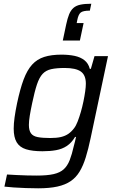

<svg xmlns="http://www.w3.org/2000/svg" viewBox="-20 -814 642 1040"><path d="M186.9 206Q154.5 206 119.6 204.7Q84.8 203.5 54.5 201.4Q24.2 199.4 4 196.8L18 131.2Q42.1 132.7 70.1 134.1Q98.1 135.6 126.6 136.3Q155.2 137 179 137Q236.1 137 270.8 129Q305.5 121 325.5 102.6Q345.5 84.2 357.6 53.2Q369.7 22.2 380.1 -24.1Q383.5 -35.7 386.6 -49Q389.7 -62.4 391.6 -72.1H386.5Q367.9 -40.7 342.4 -23.6Q316.9 -6.6 284.2 -0.7Q251.5 5.3 210.2 5.3Q155.3 5.3 120.9 -5.5Q86.5 -16.3 70.3 -43.4Q54.2 -70.5 54.2 -117.5Q54.2 -144 58.9 -178.1Q63.6 -212.3 72.5 -255Q89 -332.8 108.1 -383.8Q127.3 -434.7 154.1 -464.1Q180.9 -493.4 219.5 -505.7Q258.1 -518 312.6 -518Q352.1 -518 383.9 -511.4Q415.8 -504.7 437.3 -487.8Q458.8 -470.9 466.5 -440.9H472.1L491.9 -510H565L470.9 -66Q458.5 -6.8 444.5 38.3Q430.6 83.5 411.2 115.4Q391.9 147.4 363 167.1Q334.1 186.9 291.1 196.5Q248 206 186.9 206ZM252 -66.4Q287 -66.4 310.4 -71.9Q333.8 -77.5 350.8 -89.4Q367.7 -101.3 381.4 -119.6Q391.6 -132.6 400.7 -156.1Q409.8 -179.6 418 -207.9Q426.1 -236.2 432.1 -265.2Q438 -294.2 441.5 -319.1Q445 -344 445 -360.7Q445 -407.2 417.9 -426.5Q390.7 -445.8 330.8 -445.8Q286.1 -445.8 257.5 -439.4Q228.8 -433 210.9 -413.9Q193 -394.7 180.3 -356.9Q167.6 -319 154.3 -255.5Q145.9 -216.1 141.2 -187Q136.5 -157.9 136.5 -137.3Q136.5 -107.4 147.8 -91.8Q159 -76.1 184.7 -71.3Q210.4 -66.4 252 -66.4ZM320.2 -594.6 338.4 -681Q345.5 -714.5 354.4 -736.4Q363.3 -758.2 377.6 -770.9Q391.9 -783.6 415.2 -788.6Q438.6 -793.7 474.5 -793.7L466.7 -756.4Q429.5 -756.4 416.9 -745.9Q404.3 -735.3 398.4 -704.3L395.4 -688.9H432.8L412.8 -594.6Z"/></svg>

Font: Saira Thin
Style: Italic
Weight: 100
Italic angle: -12°
Designer: Hector Gatti with collaboration of the Omnibus-Type team
Foundry: Omnibus-Type
Version: Version 1.101